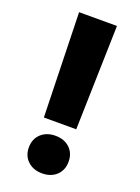

<svg xmlns="http://www.w3.org/2000/svg" viewBox="-141 -791 630 863"><g transform="rotate(20 173.5 -359.0)"><path d="M96.2 -228.5 83 -727.5H264.2L251 -228.5ZM173.8 10.3Q131.8 10.3 105.2 -14.4Q78.6 -39.1 78.6 -79.6Q78.6 -120.1 105.2 -144.8Q131.8 -169.4 173.8 -169.4Q216.3 -169.4 242.4 -144.8Q268.6 -120.1 268.6 -79.6Q268.6 -39.1 242.4 -14.4Q216.3 10.3 173.8 10.3Z"/></g></svg>

Font: Inter 16pt ExtraBold
Style: Regular
Weight: 800
Version: Version 4.001;git-66647c0bb